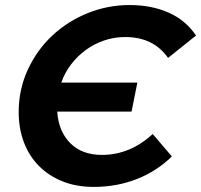

<svg xmlns="http://www.w3.org/2000/svg" viewBox="-20 -731 798 762"><path d="M502.1 -288.1H207.2Q212.2 -210.1 258.6 -163.2Q305.1 -116.2 384.1 -116.2Q496.1 -116.2 586 -199.2L662 -110.2Q602 -51.2 522.6 -20.2Q443.1 10.8 352.1 10.8Q283.1 10.8 228.2 -11.2Q173.2 -33.2 134.2 -72.7Q95.2 -112.2 74.7 -166.7Q54.2 -221.1 54.2 -286.1Q54.2 -376.1 90.2 -454.1Q126.2 -532.1 186.7 -589Q247.2 -646 327.1 -678.5Q407.1 -711 494.1 -711Q581.1 -711 649 -681Q717 -651 758 -590L647 -501.1Q589 -584 477.1 -584Q433.1 -584 393.6 -570.5Q354.1 -557 321.1 -533.1Q288.1 -509.1 262.6 -476.1Q237.2 -443.1 223.2 -403.1H525.1Z"/></svg>

Font: Argentum Sans Medium
Style: Italic
Weight: 500
Italic angle: -11°
Designer: Julieta Ulanovsky (font), Cristiano Sobral (main changes and remaster)
Foundry: Julieta Ulanovsky (font), Cristiano Sobral (main changes and remaster)
Version: Version 2.007;June 15, 2022;FontCreator 14.0.0.2814 64-bit; 